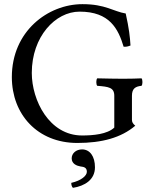

<svg xmlns="http://www.w3.org/2000/svg" viewBox="-20 -678 725 924"><path d="M375 41C346 41 325 60 325 84C325 111 350 120 367 123C385 125 398 129 398 149C398 167 372 191 323 202C323 211 325 220 331 226C388 217 437 187 437 127C437 75 413 41 375 41ZM377 -658C210 -658 37 -527 37 -307C37 -127.2 161 10 352 10C470 10 563 -15 631 -73C620 -82 615 -90 615 -101V-217C615 -252.2 632 -262 661 -265C667 -271 667 -295 661 -301C637 -300 612 -299 572 -299C538.5 -299 492 -300 448 -301C442 -295 442 -271 448 -265C502.9 -260.8 530 -257.1 530 -217V-64C496 -32 429 -26 375 -26C217 -26 133 -195 133 -327C133 -502 246.5 -622 363 -622C508 -622 549 -539 575 -453C586.3 -452.3 596.7 -454.3 608 -459C605.5 -501 601 -541 585 -613C525 -623 488 -658 377 -658Z"/></svg>

Font: Libertinus Math
Style: Regular
Weight: 400
Designer: Philipp H. Poll
Foundry: Khaled Hosny
Version: Version 6.2